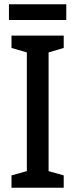

<svg xmlns="http://www.w3.org/2000/svg" viewBox="-20 -881 354 901"><path d="M291 -861H22V-787H291ZM279 0V-58L208 -78V-635L279 -656V-714H34V-656L106 -635V-78L34 -58V0Z"/></svg>

Font: Noto Sans Devanagari Condensed Medium
Style: Regular
Weight: 500
Width: 3
Designer: Jelle Bosma - Monotype Design Team
Foundry: Monotype Imaging Inc.
Version: Version 2.004